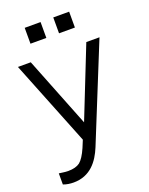

<svg xmlns="http://www.w3.org/2000/svg" viewBox="-174 -828 883 1137"><g transform="rotate(-20 268.0 -260.0)"><path d="M228 -640V-740H128V-640ZM408 -640V-740H308V-640ZM88 220C194 220 248 146 280 68L525 -536H442L267 -94L92 -536H11L225 0L206 46C189 85 172 111 155 125C138 138 113 145 80 145C59 145 36 140 23 139V209C44 217 67 220 88 220Z"/></g></svg>

Font: Plus Jakarta Sans
Style: Regular
Weight: 400
Designer: Gumpita Rahayu
Foundry: Tokotype
Version: Version 2.071;gftools[0.9.30]